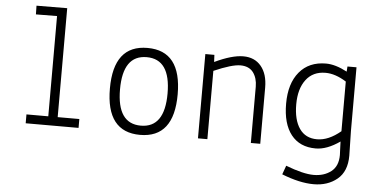

<svg xmlns="http://www.w3.org/2000/svg" viewBox="-56 -771 2111 1078"><g transform="rotate(5 1000.0 -232.0)"><path d="M109 -614 108 -663 281 -664V-50H403V0H105V-50H228V-615Z M559 -236Q559 -481 750 -481Q941 -481 941 -236Q941 9 750 9Q559 9 559 -236ZM750 -429Q616 -429 616 -236Q616 -43 750 -43Q884 -43 884 -236Q884 -429 750 -429Z M1127 -475 1129 -435Q1226 -481 1290 -481Q1354 -481 1390.5 -437Q1427 -393 1427 -317V0H1374V-317Q1374 -366 1350 -398Q1326 -429 1278 -429Q1230 -429 1129 -385V0H1076V-475Z M1928 -115 1931 23Q1931 112 1877.5 156Q1824 200 1745 200Q1666 200 1565 160L1583 110Q1682 148 1740.5 148Q1799 148 1838.5 117.5Q1878 87 1878 24Q1878 16 1876.5 -11.5Q1875 -39 1875 -52Q1802 -1 1739 -1Q1649 -1 1600.5 -62.5Q1552 -124 1552 -237.5Q1552 -351 1606 -416Q1660 -481 1756 -481Q1809 -481 1875 -446L1877 -475H1928ZM1875 -110V-390Q1813 -429 1758 -429Q1687 -429 1648 -377.5Q1609 -326 1609 -238.5Q1609 -151 1643 -102Q1677 -53 1742 -53Q1807 -53 1875 -110Z"/></g></svg>

Font: TypoPRO Lekton
Style: Regular
Weight: 400
Monospace: yes
Designer: Paolo Mazzetti, Luciano Perondi, Raffaele Flato, Elena Papassissa, Emilio Macchia, Michela Povoleri, Tobias Seemiller, R
Version: Version 34.000